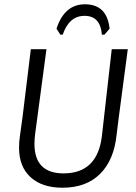

<svg xmlns="http://www.w3.org/2000/svg" viewBox="-20 -870 637 897"><path d="M262 -708 244 -736Q281 -850 377 -850Q480 -850 492 -736L468 -708H456Q449 -796 375 -796Q303 -796 273 -708ZM577 -640 534 -315 525 -242Q513 -123 448 -58Q383 7 272 7Q177 7 123 -42Q69 -91 69 -180Q69 -209 73 -234L85 -321L124 -640H197L144 -243Q141 -219 141 -198Q141 -60 277 -60Q435 -60 456 -234L502 -640Z"/></svg>

Font: Alegreya Sans
Style: Italic
Weight: 400
Italic angle: -7°
Designer: Juan Pablo del Peral
Foundry: Huerta Tipografica
Version: Version 2.007